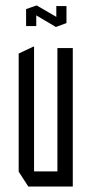

<svg xmlns="http://www.w3.org/2000/svg" viewBox="-20 -679 333 699"><path d="M189 0V-504H245V0H190ZM83 0 48 -54V-55H189V0ZM48 -55V-484L103 -510H104V-55ZM75 -584V-645L112 -643V-584ZM185 -597V-657H222V-596ZM183 -581 75 -645V-646L113 -659H114L222 -596V-595L184 -581Z"/></svg>

Font: Foldit Thin Light
Style: Regular
Weight: 300
Version: Version 1.003